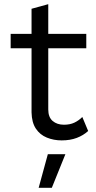

<svg xmlns="http://www.w3.org/2000/svg" viewBox="-20 -662 459 919"><path d="M211 -642V-138Q211 -101 232 -83Q253 -65 286 -65Q315 -65 336 -75Q357 -85 374 -102L402 -35Q379 -14 347.5 -2Q316 10 275 10Q237 10 204 -3.5Q171 -17 151.5 -46.5Q132 -76 131 -124V-620ZM393 -500V-431H31V-500ZM293 76 228 237H165L209 76Z"/></svg>

Font: Work Sans
Style: Regular
Weight: 400
Designer: Wei Huang
Foundry: Wei Huang
Version: Version 2.006; ttfautohint (v1.8.1.43-b0c9)